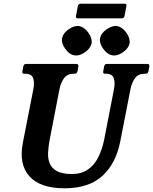

<svg xmlns="http://www.w3.org/2000/svg" viewBox="-20 -1005 826 1036"><path d="M775 -660Q788 -660 786 -647L781 -620Q778 -607 765 -607H759Q726 -607 708.5 -583Q691 -559 684 -524L629 -242Q605 -121 531.5 -55Q458 11 328 11Q197 11 139 -53.5Q81 -118 103 -233L160 -524Q167 -559 159 -583Q151 -607 117 -607H111Q98 -607 101 -620L106 -647Q108 -660 121 -660H391Q405 -660 403 -647L398 -620Q395 -607 381 -607H376Q343 -607 325.5 -583Q308 -559 301 -524L248 -251Q241 -214 239.5 -180.5Q238 -147 249 -121.5Q260 -96 288.5 -81Q317 -66 369 -66Q419 -66 454 -90Q489 -114 510 -156Q531 -198 542 -251L595 -524Q602 -559 594 -583Q586 -607 552 -607H547Q534 -607 537 -620L542 -647Q544 -660 557 -660ZM409 -864Q436 -858 458 -827Q479 -796 474 -770Q468 -743 437 -722Q406 -701 379 -707Q354 -711 331 -743Q310 -773 315 -800Q321 -827 352 -848Q383 -869 409 -864ZM614 -864Q641 -858 663 -827Q684 -796 679 -770Q673 -743 642 -722Q611 -701 584 -707Q559 -711 536 -743Q515 -773 520 -800Q526 -827 557 -848Q588 -869 614 -864ZM652 -919Q649 -906 636 -906H400Q387 -906 390 -919L400 -972Q403 -985 416 -985H652Q665 -985 662 -972Z"/></svg>

Font: Young Serif Light
Style: Italic
Weight: 300
Italic angle: -10.979°
Designer: Bastien Sozeau
Foundry: NBR — Bastien Sozeau
Version: Version 5.001